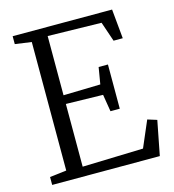

<svg xmlns="http://www.w3.org/2000/svg" viewBox="-110 -835 838 927"><g transform="rotate(-15 309.0 -371.5)"><path d="M120 -49.5V-692L38 -703.5V-743H535L549 -596H503L469.5 -694.5L201.5 -700V-404L386.5 -408.5L400.5 -492H447V-271H400.5L386.5 -356.5L201.5 -360.5V-47L505.5 -56L561.5 -186.5L608 -172L574.5 0H36.5V-39.5Z"/></g></svg>

Font: Merriweather 36pt Light
Style: Regular
Weight: 300
Designer: Eben Sorkin
Foundry: Eben Sorkin
Version: Version 2.100